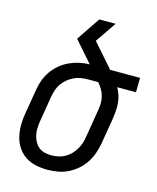

<svg xmlns="http://www.w3.org/2000/svg" viewBox="-112 -813 736 899"><g transform="rotate(15 256.0 -363.5)"><path d="M204 8Q175 8 147 2Q119 -4 96.5 -19Q74 -34 59 -56.5Q44 -79 37.5 -106Q31 -133 31 -161.5Q31 -190 36 -219L56 -339Q60 -364 68.5 -387.5Q77 -411 92 -432.5Q107 -454 127.5 -471Q148 -488 171 -498.5Q194 -509 219 -514.5Q244 -520 268 -520L180 -621L257 -735H336L267 -634L347 -543Q352 -537 357 -531.5Q362 -526 367 -520H512L511 -450H420Q429 -434 435 -416Q441 -398 442.5 -379Q444 -360 442.5 -340Q441 -320 438 -301L418 -181Q414 -156 405.5 -131Q397 -106 383 -83.5Q369 -61 348.5 -43Q328 -25 304 -13Q280 -1 254 3.5Q228 8 204 8ZM204 -62Q220 -62 237 -65.5Q254 -69 269.5 -77.5Q285 -86 297.5 -99Q310 -112 319 -127.5Q328 -143 333 -159.5Q338 -176 340 -192L360 -312Q364 -331 365 -350.5Q366 -370 362 -387.5Q358 -405 349 -420.5Q340 -436 328 -450H280Q263 -450 246 -447.5Q229 -445 212.5 -437.5Q196 -430 182 -418.5Q168 -407 157.5 -392.5Q147 -378 141.5 -361.5Q136 -345 133 -328L113 -208Q110 -190 109 -172.5Q108 -155 111 -138.5Q114 -122 121.5 -107Q129 -92 141 -81.5Q153 -71 169.5 -66.5Q186 -62 204 -62Z"/></g></svg>

Font: Iosevka Oblique
Style: Regular
Weight: 400
Italic angle: -9°
Monospace: yes
Designer: Belleve Invis
Foundry: Belleve Invis
Version: Version 32.5.0; ttfautohint (v1.8.4)